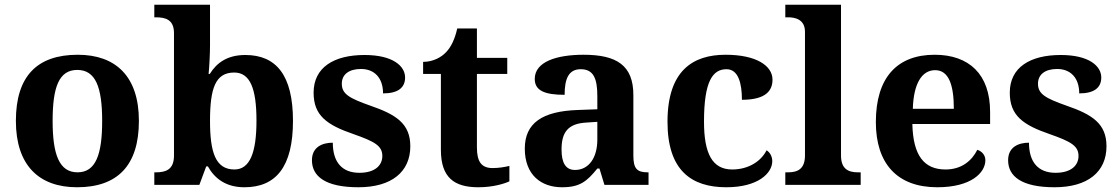

<svg xmlns="http://www.w3.org/2000/svg" viewBox="-20 -780 4721 810"><path d="M305 10C476 10 566 -82 566 -270C566 -458 468 -549 308 -549C136 -549 47 -458 47 -270C47 -82 145 10 305 10ZM307 -53C230 -53 202 -128 202 -270C202 -413 229 -485 306 -485C383 -485 411 -413 411 -270C411 -128 384 -53 307 -53Z M1011 10C1144 10 1216 -76 1216 -270C1216 -463 1145 -548 1015 -548C939 -548 894 -515 865 -468H860C863 -496 866 -553 866 -589V-760H631V-707H637C679 -707 714 -697 714 -640V-123C714 -62 676 -53 638 -53H631V0H821L850 -78H857C886 -26 934 10 1011 10ZM969 -65C889 -65 866 -138 866 -270C866 -408 889 -474 968 -474C1035 -474 1062 -407 1062 -271C1062 -138 1035 -65 969 -65Z M1492 10C1632 10 1711 -55 1711 -163C1711 -259 1650 -297 1543 -334C1452 -366 1422 -384 1422 -427C1422 -465 1451 -489 1503 -489C1559 -489 1596 -452 1596 -386C1659 -386 1689 -410 1689 -453C1689 -501 1638 -548 1518 -548C1389 -548 1303 -496 1303 -389C1303 -293 1358 -253 1472 -214C1560 -183 1593 -165 1593 -122C1593 -83 1563 -51 1496 -51C1423 -51 1384 -96 1384 -178C1340 -178 1296 -160 1296 -104C1296 -36 1353 10 1492 10Z M1998 10C2060 10 2108 -5 2129 -15V-80C2108 -75 2084 -71 2058 -71C2011 -71 1992 -98 1992 -158V-468H2120V-536H1992V-660H1909C1899 -615 1883 -582 1863 -561C1843 -539 1808 -519 1765 -519V-468H1840V-148C1840 -31 1896 10 1998 10Z M2351 10C2427 10 2456 -15 2500 -69H2509L2530 0H2716V-53H2712C2667 -53 2652 -69 2652 -124V-379C2652 -504 2582 -549 2442 -549C2329 -549 2236 -520 2236 -447C2236 -398 2277 -380 2362 -380C2362 -448 2379 -488 2430 -488C2485 -488 2500 -447 2500 -374V-319L2418 -316C2268 -311 2194 -261 2194 -153C2194 -42 2263 10 2351 10ZM2406 -63C2367 -63 2349 -92 2349 -149C2349 -221 2375 -259 2455 -263L2500 -266V-191C2500 -113 2463 -63 2406 -63Z M3044 10C3179 10 3238 -50 3238 -100C3238 -118 3230 -136 3214 -146C3191 -100 3138 -65 3069 -65C2985 -65 2950 -132 2950 -267C2950 -438 2987 -488 3045 -488C3095 -488 3110 -428 3110 -359C3215 -359 3239 -401 3239 -444C3239 -503 3170 -549 3041 -549C2903 -549 2796 -482 2796 -266C2796 -61 2897 10 3044 10Z M3293 0H3611V-53H3599C3559 -53 3528 -67 3528 -124V-760H3293V-707H3305C3333 -707 3376 -699 3376 -646V-124C3376 -67 3345 -53 3305 -53H3293Z M3934 10C4078 10 4137 -52 4137 -104C4137 -126 4122 -142 4103 -148C4080 -102 4037 -65 3969 -65C3879 -65 3832 -123 3829 -257H4157V-308C4157 -467 4068 -549 3923 -549C3765 -549 3675 -453 3675 -265C3675 -91 3764 10 3934 10ZM4004 -321H3831C3834 -427 3869 -484 3925 -484C3982 -484 4004 -423 4004 -321Z M4429 10C4569 10 4648 -55 4648 -163C4648 -259 4587 -297 4480 -334C4389 -366 4359 -384 4359 -427C4359 -465 4388 -489 4440 -489C4496 -489 4533 -452 4533 -386C4596 -386 4626 -410 4626 -453C4626 -501 4575 -548 4455 -548C4326 -548 4240 -496 4240 -389C4240 -293 4295 -253 4409 -214C4497 -183 4530 -165 4530 -122C4530 -83 4500 -51 4433 -51C4360 -51 4321 -96 4321 -178C4277 -178 4233 -160 4233 -104C4233 -36 4290 10 4429 10Z"/></svg>

Font: Noto Serif Lao
Style: Bold
Weight: 700
Designer: Monotype Design Team
Foundry: Monotype Imaging Inc.
Version: Version 2.003